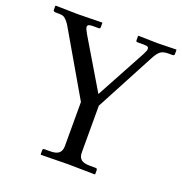

<svg xmlns="http://www.w3.org/2000/svg" viewBox="-119 -750 813 856"><g transform="rotate(20 287.5 -322.5)"><path d="M253.9 -71.8V-281.2L84 -573.7Q68.4 -602.5 50.8 -613.3Q44.4 -617.7 22.5 -617.7H10.3Q0 -619.1 0 -625V-645L1.5 -646.5Q94.2 -644.5 107.4 -644.5Q107.4 -644.5 221.7 -646.5L223.1 -645V-626Q223.1 -617.7 216.8 -617.7H188.5Q174.3 -617.7 168.7 -614.7Q163.1 -611.8 163.1 -605Q163.1 -596.7 175.3 -575.7L314.9 -341.3L441.9 -575.7Q453.1 -596.7 453.1 -604.5Q453.1 -612.3 448.2 -615Q443.4 -617.7 427.7 -617.7H398.4Q392.6 -618.2 392.6 -625V-644.5L394 -646.5Q473.1 -644.5 485.8 -644.5L573.2 -646.5L574.7 -645V-625.5Q574.7 -617.7 565.4 -617.7H543.9Q522 -617.7 509.3 -608.2Q496.6 -598.6 483.4 -573.7L334.5 -293V-71.8Q334.5 -48.3 347.2 -38.1Q359.9 -27.8 389.2 -27.8H415.5Q423.8 -27.8 423.8 -19.5V-1L421.9 1Q335 -1 295.9 -1L167 1L165 -1V-19.5Q165 -27.8 172.9 -27.8H199.2Q229 -27.8 241.5 -38.8Q253.9 -49.8 253.9 -71.8Z"/></g></svg>

Font: Libertinage
Style: f
Weight: 400
Designer: OSP
Foundry: OSP
Version: Version 1.0; 2008; OFL relea